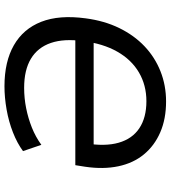

<svg xmlns="http://www.w3.org/2000/svg" viewBox="28 -782 763 859"><g transform="rotate(-90 409.5 -352.5)"><path d="M385 9Q307 9 247 -17Q187 -43 148 -90.5Q109 -138 95 -205Q81 -272 93 -353L100 -397H708L697 -315H158L198 -353Q183 -264 200.5 -203Q218 -142 265.5 -110.5Q313 -79 386 -79Q458 -79 515 -112.5Q572 -146 608 -209.5Q644 -273 655 -362Q667 -447 647 -506Q627 -565 576.5 -595.5Q526 -626 446 -626Q400 -626 355 -617Q310 -608 268.5 -591.5Q227 -575 191 -549L163 -631Q198 -657 246.5 -676Q295 -695 349 -704.5Q403 -714 453 -714Q563 -714 636.5 -672Q710 -630 741.5 -549.5Q773 -469 757 -351Q746 -267 713.5 -200.5Q681 -134 632 -87.5Q583 -41 520 -16Q457 9 385 9Z"/></g></svg>

Font: Nunito Sans 7pt Medium
Style: Italic
Weight: 500
Italic angle: -9°
Designer: Vernon Adams
Foundry: Vernon Adams
Version: Version 3.101;gftools[0.9.27]